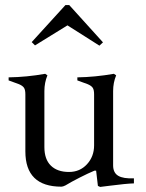

<svg xmlns="http://www.w3.org/2000/svg" viewBox="-20 -729 574 757"><path d="M508 -26V-6Q477 -5 415 3L375 8L366 4L359 -56H352Q328 -46 294.5 -29Q261 -12 238 2Q228 7 222 7Q80 7 80 -132V-357Q80 -375 74.5 -383Q69 -391 55 -397L14 -412V-424Q85 -425 158 -438L167 -432Q155 -403 155 -370V-149Q155 -101 180.5 -76Q206 -51 252 -51Q295 -51 323 -81.5Q351 -112 351 -156V-357Q351 -375 345.5 -383Q340 -391 326 -397L285 -412V-424Q354 -425 429 -438L438 -432Q426 -403 426 -370V-77Q426 -48 446 -36Q466 -24 508 -26ZM386 -562 372 -549 246 -629 118 -550 105 -563 238 -709H253Z"/></svg>

Font: Ibarra Real Nova
Style: Regular
Weight: 400
Designer: Jose Maria Ribagorda & Octavio Pardo
Foundry: Jose Maria Ribagorda
Version: Version 1.014